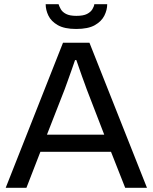

<svg xmlns="http://www.w3.org/2000/svg" viewBox="-20 -888 722 908"><path d="M7 0 278 -686H403L675 0H572L505 -170H171L105 0ZM202 -251H473L390 -466Q387 -475 381 -491Q375 -507 368 -526.5Q361 -546 354 -566.5Q347 -587 341 -604H335Q328 -584 319 -558Q310 -532 301 -507.5Q292 -483 286 -466ZM340 -751Q285 -751 253.5 -769Q222 -787 209 -814Q196 -841 196 -868H257Q260 -858 267.5 -844.5Q275 -831 292.5 -822Q310 -813 341 -813Q374 -813 391.5 -822Q409 -831 417 -844.5Q425 -858 426 -868H487Q487 -841 473.5 -814Q460 -787 428.5 -769Q397 -751 340 -751Z"/></svg>

Font: Archivo SemiBold
Style: Regular
Weight: 400
Version: Version 2.001